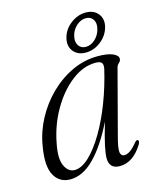

<svg xmlns="http://www.w3.org/2000/svg" viewBox="-98 -687 626 765"><g transform="rotate(-15 215.0 -305.0)"><path d="M324.5 -109Q311.5 -61.5 314.2 -45.5Q317 -29.5 331 -29.5Q341.5 -29.5 354 -37.5Q366.5 -45.5 385 -68Q391.5 -76 397 -74Q404 -71 397 -56.5Q357.5 8 302 8Q258.5 8 258.5 -36.5Q258.5 -52.5 265 -84.5Q271.5 -116.5 290 -179Q246.5 -90 198.2 -41Q150 8 98 8Q53.5 8 32.2 -30.5Q11 -69 25 -148.5Q34 -205 61.5 -256.8Q89 -308.5 130.2 -349.2Q171.5 -390 222.5 -414Q273.5 -438 329.5 -438Q370 -438 391.2 -428.5Q412.5 -419 412 -406Q412 -396.5 404.2 -390Q396.5 -383.5 394 -373ZM81.5 -143.5Q69.5 -84 83.8 -53.8Q98 -23.5 124 -23.5Q153 -23.5 184.5 -53.2Q216 -83 246.2 -134Q276.5 -185 301.2 -249.5Q326 -314 342 -383.5Q345 -399 339.5 -407Q334 -415 313.5 -415Q263 -415 214.8 -377.8Q166.5 -340.5 130.8 -278.8Q95 -217 81.5 -143.5ZM288 -464Q255 -464 237.2 -486.2Q219.5 -508.5 228.5 -542Q237 -574.5 266 -596.5Q295 -618.5 328 -618.5Q361.5 -618.5 379 -596.2Q396.5 -574 388 -542Q379 -508.5 350.2 -486.2Q321.5 -464 288 -464ZM322.5 -596.5Q302.5 -596.5 284.5 -581Q266.5 -565.5 260.5 -542Q254 -517.5 264 -501.8Q274 -486 294 -486Q314.5 -486 332.2 -502Q350 -518 356 -542Q362.5 -565.5 352.8 -581Q343 -596.5 322.5 -596.5Z"/></g></svg>

Font: Fraunces 144pt S050 Light
Style: Italic
Weight: 300
Italic angle: -16°
Version: Version 1.000; ttfautohint (v1.8.3)